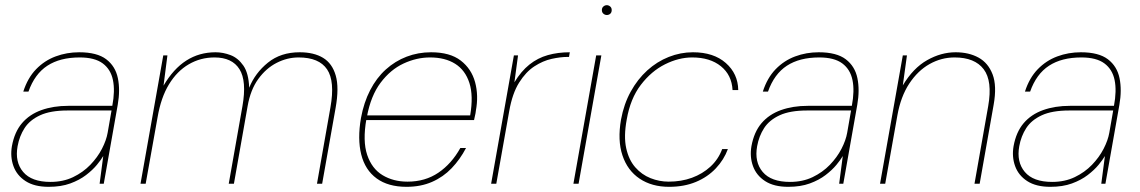

<svg xmlns="http://www.w3.org/2000/svg" viewBox="-20 -710 4407 742"><path d="M168 12Q113 12 79 -10Q45 -32 32 -68Q19 -104 26 -145Q36 -200 65 -234Q94 -268 140 -284.5Q186 -301 244 -301H414Q425 -359 416.5 -400.5Q408 -442 377 -465Q346 -488 288 -488Q212 -488 163 -456Q114 -424 90 -356H70Q87 -409 119.5 -442.5Q152 -476 195 -492Q238 -508 286 -508Q355 -508 390.5 -481Q426 -454 435.5 -408Q445 -362 435 -305L381 0H365L379 -107Q371 -93 354.5 -73Q338 -53 312.5 -33.5Q287 -14 251.5 -1Q216 12 168 12ZM175 -7Q224 -7 262.5 -25.5Q301 -44 329 -73Q357 -102 374 -135Q391 -168 396 -197L411 -283H241Q175 -283 135 -264.5Q95 -246 75 -215Q55 -184 48 -145Q37 -84 69.5 -45.5Q102 -7 175 -7Z M523 0 611 -496H627L612 -379Q650 -444 700 -476Q750 -508 813 -508Q842 -508 871 -497Q900 -486 920.5 -456.5Q941 -427 943 -371Q966 -428 1015.5 -468Q1065 -508 1138 -508Q1193 -508 1228.5 -486.5Q1264 -465 1277.5 -418Q1291 -371 1277 -293L1225 0H1205L1257 -295Q1275 -396 1244 -442Q1213 -488 1134 -488Q1090 -488 1049 -467Q1008 -446 978 -404.5Q948 -363 937 -300L884 0H864L917 -300Q934 -397 905.5 -442.5Q877 -488 809 -488Q755 -488 709.5 -461.5Q664 -435 633 -384Q602 -333 589 -257L543 0Z M1551 12Q1480 12 1435.5 -20.5Q1391 -53 1376 -113Q1361 -173 1375 -254Q1386 -314 1410.5 -361.5Q1435 -409 1471 -441.5Q1507 -474 1551.5 -491Q1596 -508 1646 -508Q1719 -508 1760.5 -476Q1802 -444 1816 -392.5Q1830 -341 1819 -282Q1818 -272 1816 -264.5Q1814 -257 1812 -246H1385L1388 -264H1797Q1810 -340 1794 -389.5Q1778 -439 1739 -463.5Q1700 -488 1642 -488Q1590 -488 1539.5 -464.5Q1489 -441 1451 -390.5Q1413 -340 1398 -259L1396 -250Q1381 -165 1399 -111.5Q1417 -58 1458.5 -33Q1500 -8 1555 -8Q1623 -8 1674 -42.5Q1725 -77 1759 -138H1781Q1758 -94 1725.5 -60Q1693 -26 1649.5 -7Q1606 12 1551 12Z M1878 0 1966 -496H1982L1968 -392Q1994 -435 2026 -460.5Q2058 -486 2097 -497Q2136 -508 2182 -508L2179 -490H2173Q2146 -490 2112 -482.5Q2078 -475 2045 -453.5Q2012 -432 1986 -390.5Q1960 -349 1948 -281L1898 0Z M2196 0 2284 -496H2304L2216 0ZM2325 -652Q2318 -652 2312 -657Q2306 -662 2306 -671Q2306 -680 2312 -685Q2318 -690 2325 -690Q2332 -690 2338 -685Q2344 -680 2344 -671Q2344 -662 2338.5 -657Q2333 -652 2325 -652Z M2566 12Q2499 12 2452 -19.5Q2405 -51 2385.5 -109.5Q2366 -168 2380 -248Q2391 -308 2417.5 -356Q2444 -404 2481.5 -438Q2519 -472 2564.5 -490Q2610 -508 2658 -508Q2738 -508 2785 -466.5Q2832 -425 2833 -362H2811Q2808 -420 2766 -454Q2724 -488 2655 -488Q2603 -488 2550 -461.5Q2497 -435 2456.5 -382Q2416 -329 2402 -248Q2390 -183 2400 -137.5Q2410 -92 2435 -63.5Q2460 -35 2494 -21.5Q2528 -8 2564 -8Q2613 -8 2654 -23Q2695 -38 2725.5 -66Q2756 -94 2771 -134H2793Q2778 -93 2746.5 -59.5Q2715 -26 2669.5 -7Q2624 12 2566 12Z M3026 12Q2971 12 2937 -10Q2903 -32 2890 -68Q2877 -104 2884 -145Q2894 -200 2923 -234Q2952 -268 2998 -284.5Q3044 -301 3102 -301H3272Q3283 -359 3274.5 -400.5Q3266 -442 3235 -465Q3204 -488 3146 -488Q3070 -488 3021 -456Q2972 -424 2948 -356H2928Q2945 -409 2977.5 -442.5Q3010 -476 3053 -492Q3096 -508 3144 -508Q3213 -508 3248.5 -481Q3284 -454 3293.5 -408Q3303 -362 3293 -305L3239 0H3223L3237 -107Q3229 -93 3212.5 -73Q3196 -53 3170.5 -33.5Q3145 -14 3109.5 -1Q3074 12 3026 12ZM3033 -7Q3082 -7 3120.5 -25.5Q3159 -44 3187 -73Q3215 -102 3232 -135Q3249 -168 3254 -197L3269 -283H3099Q3033 -283 2993 -264.5Q2953 -246 2933 -215Q2913 -184 2906 -145Q2895 -84 2927.5 -45.5Q2960 -7 3033 -7Z M3381 0 3469 -496H3485L3469 -380Q3509 -447 3563 -477.5Q3617 -508 3673 -508Q3724 -508 3761.5 -487.5Q3799 -467 3816 -422.5Q3833 -378 3820 -305L3766 0H3746L3799 -300Q3816 -397 3781.5 -442.5Q3747 -488 3669 -488Q3618 -488 3572.5 -462.5Q3527 -437 3494 -387Q3461 -337 3448 -264L3401 0Z M4039 12Q3984 12 3950 -10Q3916 -32 3903 -68Q3890 -104 3897 -145Q3907 -200 3936 -234Q3965 -268 4011 -284.5Q4057 -301 4115 -301H4285Q4296 -359 4287.5 -400.5Q4279 -442 4248 -465Q4217 -488 4159 -488Q4083 -488 4034 -456Q3985 -424 3961 -356H3941Q3958 -409 3990.5 -442.5Q4023 -476 4066 -492Q4109 -508 4157 -508Q4226 -508 4261.5 -481Q4297 -454 4306.5 -408Q4316 -362 4306 -305L4252 0H4236L4250 -107Q4242 -93 4225.5 -73Q4209 -53 4183.5 -33.5Q4158 -14 4122.5 -1Q4087 12 4039 12ZM4046 -7Q4095 -7 4133.5 -25.5Q4172 -44 4200 -73Q4228 -102 4245 -135Q4262 -168 4267 -197L4282 -283H4112Q4046 -283 4006 -264.5Q3966 -246 3946 -215Q3926 -184 3919 -145Q3908 -84 3940.5 -45.5Q3973 -7 4046 -7Z"/></svg>

Font: DM Sans 24pt Thin
Style: Italic
Weight: 250
Italic angle: -10°
Designer: Colophon Foundry, Jonny Pinhorn
Foundry: Colophon Foundry
Version: Version 4.004;gftools[0.9.30]